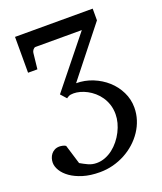

<svg xmlns="http://www.w3.org/2000/svg" viewBox="-161 -774 933 1106"><g transform="rotate(-20 305.5 -221.0)"><path d="M571.8 -54.2Q571.8 -15.6 560.3 20.3Q548.8 56.2 527.8 87.6Q506.8 119.1 477.8 145.3Q448.7 171.4 414.1 189.9Q379.4 208.5 340.1 218.8Q300.8 229 258.8 229Q200.7 229 156.2 215.3Q111.8 201.7 81.8 180.4Q51.8 159.2 36.4 133.8Q21 108.4 21 85Q21 71.8 25.1 58.3Q29.3 44.9 37.6 34.2Q45.9 23.4 58.8 16.6Q71.8 9.8 88.9 9.8Q96.7 9.8 108.4 12.2Q120.1 14.6 127 20L163.1 138.2Q185.5 151.4 208.7 162.1Q231.9 172.9 259.8 172.9Q286.6 172.9 312 163.1Q337.4 153.3 359.1 136.5Q380.9 119.6 398.9 97.2Q417 74.7 429.9 49.3Q442.9 23.9 450 -2.9Q457 -29.8 457 -55.2Q457 -86.9 448.2 -113.8Q439.5 -140.6 424.8 -162.1Q410.2 -183.6 390.9 -200.2Q371.6 -216.8 350.8 -227.8Q330.1 -238.8 309.1 -244.4Q288.1 -250 270 -250Q250.5 -250 240.5 -244.9Q230.5 -239.7 226.1 -235.8L194.8 -271L439.9 -576.2H155.8Q151.9 -576.2 147.9 -573.5Q144 -570.8 140.6 -566.7Q137.2 -562.5 135.3 -557.9Q133.3 -553.2 132.8 -548.8L122.1 -451.2H64.9V-670.9H541V-599.1L304.2 -299.8Q356.9 -299.8 405.3 -280.3Q453.6 -260.7 490.7 -227.5Q527.8 -194.3 549.8 -149.4Q571.8 -104.5 571.8 -54.2Z"/></g></svg>

Font: Charis SIL Phon
Style: Regular
Weight: 400
Foundry: SIL International
Version: Version 5.000